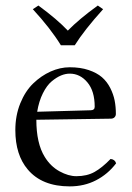

<svg xmlns="http://www.w3.org/2000/svg" viewBox="-20 -661 475 691"><path d="M199.2 -498Q161.6 -559.1 98.1 -627.9L118.2 -641.1Q186 -591.3 224.1 -550.8Q264.6 -592.3 332 -641.1L351.1 -627.9Q283.2 -552.7 249 -498ZM113.8 -258.8 307.1 -264.2Q320.8 -264.6 320.8 -276.9Q320.8 -333.5 294.4 -364.7Q268.1 -396 231 -396Q215.8 -396 199.7 -389.4Q183.6 -382.8 166 -368.2Q148.4 -353.5 134.3 -325.2Q120.1 -296.9 113.8 -258.8ZM377.9 -88.9Q393.6 -87.4 397.9 -73.2Q368.2 -34.2 325.7 -12.2Q283.2 9.8 231 9.8Q131.3 9.8 80.1 -50.8Q35.2 -103.5 35.2 -192.9Q35.2 -245.1 53 -289.1Q70.8 -333 99.4 -360.6Q127.9 -388.2 162.1 -403.6Q196.3 -418.9 231 -418.9Q269.5 -418.9 299.1 -408.9Q328.6 -398.9 346.9 -383.1Q365.2 -367.2 376.7 -344.5Q388.2 -321.8 392.6 -299.3Q397 -276.9 397 -251Q397 -243.7 392.1 -238.8Q387.2 -233.9 378.9 -233.9L110.8 -230Q110.8 -145 141.1 -96.2Q162.1 -62 194.3 -44.4Q226.1 -26.9 254.9 -26.9Q293 -26.9 320.3 -42.2Q347.7 -57.6 377.9 -88.9Z"/></svg>

Font: Linux Libertine Display G
Style: Regular
Weight: 400
Designer: Philipp H. Poll
Foundry: Philipp H. Poll
Version: Version 5.0.9